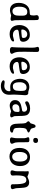

<svg xmlns="http://www.w3.org/2000/svg" viewBox="1837 -2590 975 4689"><g transform="rotate(90 2324.5 -245.5)"><path d="M361.8 -327.6Q361.8 -370.6 340.6 -397.5Q319.3 -424.3 270.5 -424.3H266.1L261.2 -423.8Q210.4 -423.8 177.5 -375.7Q144.5 -327.6 144.5 -243.2V-220.7Q144.5 -145 174.6 -104Q204.6 -63 248.5 -63H252.9Q304.2 -63 332.5 -98.6Q360.8 -134.3 360.8 -200.7Q361.8 -211.4 361.8 -216.3L363.3 -247.1V-302.7L362.3 -317.9Q361.8 -322.8 361.8 -327.6ZM277.3 -483.4Q331.1 -483.4 341.8 -496.6Q358.4 -517.1 358.4 -584Q358.4 -604 354 -625.2Q349.6 -646.5 349.6 -653.3Q349.6 -675.3 366.2 -690.4Q382.8 -705.6 414.6 -705.6H423.8Q462.4 -705.6 468.3 -670.9Q472.7 -646 472.7 -397L471.7 -338.4V-256.8L472.7 -211.9Q472.7 -200.7 472.7 -189.5L473.1 -178.7Q473.6 -168 473.6 -139.9Q473.6 -111.8 481.7 -85.2Q489.7 -58.6 489.7 -47.9Q489.7 -37.1 477.5 -26.9Q465.3 -16.6 441.7 -16.6Q418 -16.6 393.3 -23.2Q368.7 -29.8 359.4 -29.8Q350.1 -29.8 308.8 -15.6Q267.6 -1.5 236.8 -1.5H226.1Q143.1 -1.5 96.9 -57.9Q50.8 -114.3 50.8 -205.6V-230.5Q50.8 -278.3 66.2 -326.4Q81.5 -374.5 110.8 -410.2Q171.9 -483.4 277.3 -483.4Z M846.2 -287.6Q879.4 -287.6 893.1 -297.9Q906.7 -308.1 906.7 -321.3V-341.8Q906.7 -377 880.9 -399.9Q855 -422.9 824.2 -422.9H811.5Q767.1 -422.9 733.9 -385.5Q700.7 -348.1 700.7 -303.7V-295.4Q700.7 -278.3 731.9 -278.3H743.2L746.1 -278.8L782.7 -281.2L807.1 -283.2L823.7 -285.2Q828.1 -285.6 835.7 -286.6Q843.3 -287.6 846.2 -287.6ZM826.2 6.3H804.7Q707 6.3 647.9 -59.6Q621.6 -88.9 606.9 -134Q592.3 -179.2 592.3 -223.6V-245.6Q592.3 -290 610.8 -338.9Q646.5 -434.1 731.9 -468.3Q775.9 -486.3 825.2 -486.3H835.9Q904.3 -486.3 948.7 -444.8Q974.1 -420.9 987.1 -387.5Q1000 -354 1000 -327.1Q1000 -268.1 962.9 -250Q937.5 -237.8 846.9 -227.1Q756.3 -216.3 747.6 -213.9Q705.1 -203.1 705.1 -175.8Q705.1 -128.4 748.5 -96.7Q780.3 -73.2 839.4 -73.2Q861.8 -73.2 912.1 -87.4Q962.4 -101.6 967.3 -101.6Q992.7 -101.6 992.7 -78.6Q992.7 -49.8 938.2 -21.7Q883.8 6.3 826.2 6.3Z M1124 -674.8Q1124 -713.4 1187.5 -713.4H1196.3Q1241.7 -713.4 1247.6 -675.8V-569.8L1246.6 -533.2V-515.1L1245.1 -459.5V-441.4L1244.6 -431.6Q1244.6 -422.4 1244.6 -413.1L1244.1 -403.8Q1244.1 -394.5 1244.1 -385.3L1243.7 -376V-330.1L1245.1 -267.6Q1245.6 -258.8 1245.6 -223.1Q1245.6 -187.5 1255.1 -147.2Q1264.6 -106.9 1279.3 -83.3Q1293.9 -59.6 1293.9 -43Q1293.9 -26.4 1273.7 -13.7Q1253.4 -1 1215.3 -1H1198.2Q1129.4 -1 1129.4 -55.7Q1129.4 -59.6 1133.3 -81.1Q1137.2 -102.5 1137.7 -159.7L1140.6 -276.4L1141.1 -285.6Q1141.1 -294.9 1141.1 -304.2L1141.6 -322.8Q1141.6 -332 1141.6 -341.3L1142.1 -350.6Q1142.1 -359.9 1142.1 -369.1L1142.6 -387.7Q1142.6 -397 1142.6 -406.2L1143.1 -424.8V-443.8L1143.6 -462.4V-554.2Q1143.6 -609.9 1133.8 -638.2Q1124 -666.5 1124 -674.8Z M1633.8 -287.6Q1667 -287.6 1680.7 -297.9Q1694.3 -308.1 1694.3 -321.3V-341.8Q1694.3 -377 1668.5 -399.9Q1642.6 -422.9 1611.8 -422.9H1599.1Q1554.7 -422.9 1521.5 -385.5Q1488.3 -348.1 1488.3 -303.7V-295.4Q1488.3 -278.3 1519.5 -278.3H1530.8L1533.7 -278.8L1570.3 -281.2L1594.7 -283.2L1611.3 -285.2Q1615.7 -285.6 1623.3 -286.6Q1630.9 -287.6 1633.8 -287.6ZM1613.8 6.3H1592.3Q1494.6 6.3 1435.5 -59.6Q1409.2 -88.9 1394.5 -134Q1379.9 -179.2 1379.9 -223.6V-245.6Q1379.9 -290 1398.4 -338.9Q1434.1 -434.1 1519.5 -468.3Q1563.5 -486.3 1612.8 -486.3H1623.5Q1691.9 -486.3 1736.3 -444.8Q1761.7 -420.9 1774.7 -387.5Q1787.6 -354 1787.6 -327.1Q1787.6 -268.1 1750.5 -250Q1725.1 -237.8 1634.5 -227.1Q1543.9 -216.3 1535.2 -213.9Q1492.7 -203.1 1492.7 -175.8Q1492.7 -128.4 1536.1 -96.7Q1567.9 -73.2 1627 -73.2Q1649.4 -73.2 1699.7 -87.4Q1750 -101.6 1754.9 -101.6Q1780.3 -101.6 1780.3 -78.6Q1780.3 -49.8 1725.8 -21.7Q1671.4 6.3 1613.8 6.3Z M1988.3 -244.1V-223.6Q1988.3 -154.3 2012.9 -113.3Q2037.6 -72.3 2080.6 -72.3H2097.7Q2151.4 -72.3 2178.2 -116.7Q2198.2 -149.9 2198.2 -215.8Q2199.2 -225.6 2199.2 -231L2200.2 -256.3V-281.7L2199.7 -286.6L2199.2 -301.3L2198.2 -320.3Q2198.2 -360.8 2177.7 -383.3Q2157.2 -405.8 2124.5 -405.8H2111.8Q2057.1 -405.8 2022.7 -362.1Q1988.3 -318.4 1988.3 -244.1ZM1941.9 159.2Q1941.9 128.4 1988.3 128.4Q2003.9 128.4 2030 133.1Q2056.2 137.7 2074.7 137.7Q2134.8 137.7 2171.4 104.2Q2208 70.8 2208 10.7Q2208 -13.7 2187 -13.7Q2183.6 -13.7 2163.1 -10.7Q2142.6 -7.8 2104.5 -7.8Q1970.7 -7.8 1923.3 -138.2Q1904.8 -189.5 1904.8 -240.7V-253.9Q1904.8 -307.1 1922.4 -350.6Q1972.2 -474.1 2108.4 -474.1Q2142.1 -474.1 2179.7 -460.9Q2217.3 -447.8 2238.8 -447.8L2253.4 -448.7Q2275.4 -448.7 2289.8 -431.4Q2304.2 -414.1 2304.2 -381.3V-356.4Q2304.2 -347.2 2296.9 -248.3Q2289.6 -149.4 2289.6 -98.1L2294.4 14.6Q2294.4 161.6 2170.4 206.5Q2129.9 221.2 2077.9 221.2Q2025.9 221.2 1983.9 202.1Q1941.9 183.1 1941.9 159.2Z M2599.1 -61.5H2614.3Q2659.7 -61.5 2694.3 -100.6Q2713.4 -122.1 2713.4 -180.7L2713.9 -187V-199.2Q2713.9 -235.8 2683.6 -235.8H2668L2642.6 -233.9L2629.4 -232.4Q2584.5 -232.4 2555.7 -207.3Q2526.9 -182.1 2526.9 -147.5V-130.4Q2526.9 -104 2545.7 -82.8Q2564.5 -61.5 2599.1 -61.5ZM2846.2 -38.1Q2846.2 -5.4 2780.3 -5.4Q2768.6 -5.4 2737.5 -17.3Q2706.5 -29.3 2698.5 -29.3Q2690.4 -29.3 2645.5 -12.5Q2600.6 4.4 2566.4 4.4H2555.2Q2502 4.4 2463.4 -30.5Q2424.8 -65.4 2424.8 -126Q2424.8 -249 2580.6 -279.3Q2681.6 -299.3 2685.1 -300.8Q2709 -313 2709 -345Q2709 -377 2688.7 -398.7Q2668.5 -420.4 2633.5 -420.4Q2598.6 -420.4 2551.3 -396.7Q2503.9 -373 2486.3 -373Q2454.6 -373 2454.6 -416.5Q2454.6 -443.8 2504.6 -468.3Q2554.7 -492.7 2618.7 -492.7H2643.1Q2690.9 -492.7 2728 -474.6Q2765.1 -456.5 2784.7 -425.8Q2812.5 -382.3 2812.5 -227.1Q2812.5 -139.2 2816.2 -117.7Q2819.8 -96.2 2833 -74.5Q2846.2 -52.7 2846.2 -38.1Z M3143.6 -2H3125Q3054.7 -2 3023.9 -62.5Q2998.5 -111.8 2998.5 -224.6Q2998.5 -337.4 2986.3 -379.4Q2981.9 -395 2961.9 -415Q2941.9 -435.1 2941.9 -449.7V-456.1Q2941.9 -468.8 2964.8 -483.9Q2987.8 -499 2991.5 -505.6Q2995.1 -512.2 3006.1 -553Q3017.1 -593.8 3029.1 -610.1Q3041 -626.5 3061.3 -626.5Q3081.5 -626.5 3090.1 -614.7Q3098.6 -603 3107.2 -566.4Q3115.7 -529.8 3126 -516.8Q3136.2 -503.9 3175.8 -489.7Q3215.3 -475.6 3215.3 -454.6Q3215.3 -436 3174.1 -421.4Q3132.8 -406.7 3122.1 -385.3Q3101.6 -343.8 3101.6 -238.3Q3101.6 -132.8 3119.6 -109.1Q3137.7 -85.4 3178.5 -80.1Q3219.2 -74.7 3219.2 -49.3Q3219.2 -29.8 3196 -15.9Q3172.9 -2 3143.6 -2Z M3402.8 -686H3418.9Q3439.9 -686 3455.1 -673.3Q3470.2 -660.6 3470.2 -636.2V-624Q3470.2 -604 3457 -588.1Q3443.8 -572.3 3423.3 -572.3L3413.6 -570.8H3397.5Q3391.6 -572.3 3382.8 -572.3Q3374 -572.3 3362.1 -584.2Q3350.1 -596.2 3350.1 -610.8Q3349.1 -614.7 3349.1 -616.7L3348.1 -626.5V-628.9L3350.1 -644.5Q3350.1 -655.8 3362.8 -670.9Q3375.5 -686 3402.8 -686ZM3410.6 -1.5H3385.7Q3365.2 -1.5 3350.6 -13.2Q3335.9 -24.9 3335.9 -38.8Q3335.9 -52.7 3344.2 -79.1Q3352.5 -105.5 3352.5 -126L3353.5 -138.2L3354.5 -163.6V-183.6L3355 -196.8V-355.5Q3353 -381.8 3346.7 -399.9L3342.3 -409.2Q3332 -434.6 3332 -437V-446.8Q3332 -475.1 3390.6 -475.1H3408.2Q3443.8 -475.1 3451.7 -447.3Q3453.6 -439.9 3453.6 -361.8V-251L3454.6 -218.8L3456.5 -181.2Q3456.5 -123 3480.5 -82.5Q3490.2 -65.9 3490.2 -45.7Q3490.2 -25.4 3467.3 -13.4Q3444.3 -1.5 3410.6 -1.5Z M3800.8 -56.6H3810.5Q3859.9 -56.6 3891.6 -100.1Q3923.3 -143.6 3923.3 -210L3924.3 -220.7L3924.8 -237.3V-259.3Q3924.8 -332 3895.3 -379.2Q3865.7 -426.3 3816.4 -426.3H3806.6Q3758.3 -426.3 3725.3 -378.4Q3692.4 -330.6 3692.4 -251.5V-218.3Q3693.4 -206.5 3693.4 -202.1Q3693.4 -146.5 3724.1 -101.6Q3754.9 -56.6 3800.8 -56.6ZM4035.2 -252.4V-236.3Q4035.2 -192.9 4021 -147Q3992.2 -53.7 3907.7 -13.2Q3858.9 10.3 3811 10.3H3794.4Q3749 10.3 3710 -8.3Q3632.3 -45.4 3606.9 -131.3Q3593.3 -176.8 3593.3 -223.6V-248.5Q3593.3 -294.4 3607.4 -340.3Q3635.3 -431.2 3717.8 -470.2Q3760.3 -490.7 3804.7 -490.7H3829.1Q3871.1 -490.7 3912.1 -472.7Q3994.1 -436.5 4022.5 -343.8Q4035.2 -302.7 4035.2 -252.4Z M4198.2 -14.2Q4197.8 -14.2 4196.8 -14.2Q4140.6 -14.2 4140.6 -52.7Q4140.6 -71.3 4150.4 -98.6Q4160.2 -126 4161.6 -154.1Q4163.1 -182.1 4163.1 -240.2V-331.5L4164.1 -356.9Q4165 -382.3 4165 -393.1L4160.2 -443.4Q4160.2 -460.4 4190.7 -460.4Q4221.2 -460.4 4253.4 -443.8Q4285.6 -427.2 4293.2 -427.2Q4300.8 -427.2 4322 -437Q4343.3 -446.8 4372.3 -458.3Q4401.4 -469.7 4432.1 -469.7H4444.8Q4481.4 -469.7 4510 -450Q4538.6 -430.2 4551.5 -395.3Q4564.5 -360.4 4569.8 -267.1L4571.3 -240.2L4572.3 -213.4Q4573.7 -189.9 4575.7 -162.6Q4577.6 -135.3 4588.9 -105.2Q4600.1 -75.2 4600.1 -64.9Q4600.1 -21.5 4533.7 -21.5Q4505.4 -21.5 4492.2 -33Q4479 -44.4 4479 -71.8L4480 -89.8Q4480 -279.8 4452.6 -348.6Q4431.2 -401.9 4377 -401.9Q4351.1 -401.9 4326.4 -388.9Q4301.8 -376 4288.1 -347.2Q4263.7 -295.9 4263.7 -149.9L4267.6 -61.5Q4267.6 -40.5 4247.6 -27.3Q4227.5 -14.2 4198.2 -14.2Z"/></g></svg>

Font: Averia Libre
Style: Regular
Weight: 400
Version: Version 1.002